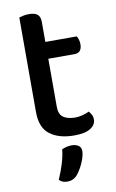

<svg xmlns="http://www.w3.org/2000/svg" viewBox="-93 -655 564 933"><g transform="rotate(-10 189.5 -188.0)"><path d="M174 -137Q174 -101 195 -86Q216 -71 254 -71Q271 -71 290 -76Q309 -81 323 -88Q330 -80 335.5 -70Q341 -60 341 -46Q341 -20 314.5 -3Q288 14 234 14Q159 14 114.5 -19.5Q70 -53 70 -130V-597Q77 -599 90 -602Q103 -605 118 -605Q147 -605 160.5 -594Q174 -583 174 -557V-458H329Q333 -452 336.5 -441Q340 -430 340 -418Q340 -375 303 -375H174ZM211 207Q192 229 162 229Q136 229 122 213Q138 177 149.5 139.5Q161 102 164 70Q188 59 213 59Q233 59 246 68Q259 77 259 95Q259 107 254.5 123Q250 139 243 154.5Q236 170 227.5 184Q219 198 211 207Z"/></g></svg>

Font: Baloo Tammudu 2 Medium
Style: Regular
Weight: 500
Designer: Maithili Shingre, Omkar Shende and Ek Type
Foundry: Ek Type
Version: Version 1.640;hotconv 1.0.111;makeotfexe 2.5.65597; ttfautoh